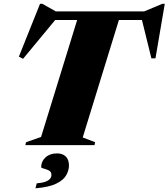

<svg xmlns="http://www.w3.org/2000/svg" viewBox="-20 -765 888 1012"><path d="M771.5 -659.5H204L279.5 -670L101.5 -455L79.5 -466.5L191 -745H203L301.5 -689.5L232.5 -705H782.5L703 -689.5L836 -745H848.5L799.5 -457.5H778L725.5 -670.5ZM393 -680H613L416 -40.5L481.5 -15.5L478 0H113.5L117.5 -15.5L196.5 -43ZM197 116Q197 85.5 220 64.5Q243 43.5 280.5 43.5Q310 43.5 326.8 60Q343.5 76.5 343.5 107.5Q343.5 132 329.5 157.8Q315.5 183.5 277.5 202.5Q239.5 221.5 167 227.5L173.5 201.5Q202 199 219 192.8Q236 186.5 243.5 177.5Q251 168.5 251 156.5Q251 140.5 237.5 133.5Q224 126.5 210.5 123.5Q197 120.5 197 116Z"/></svg>

Font: Newsreader 60pt ExtraBold
Style: Italic
Weight: 800
Italic angle: -17°
Designer: Hugues Gentile
Foundry: Production Type
Version: Version 1.003